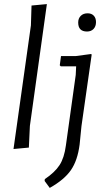

<svg xmlns="http://www.w3.org/2000/svg" viewBox="-20 -724 514 938"><path d="M209 -704 126 -109 121 -3 46 4 131 -600 134 -697ZM408 -659Q427 -659 438 -647.5Q449 -636 449 -616Q449 -595 437 -582.5Q425 -570 405 -570Q362 -570 362 -614Q362 -634 374.5 -646.5Q387 -659 408 -659ZM424 -460 428 -458 378 -108 369 -18Q359 60 326.5 107Q294 154 223 194L198 160L199 151Q248 118 271 82.5Q294 47 302 -14L350 -358L352 -400H277L272 -405L278 -450H349Z"/></svg>

Font: Alegreya Sans
Style: Italic
Weight: 400
Italic angle: -7°
Designer: Juan Pablo del Peral
Foundry: Huerta Tipografica
Version: Version 2.007